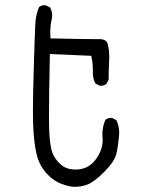

<svg xmlns="http://www.w3.org/2000/svg" viewBox="-20 -723 540 737"><path d="M362.3 -572.8H340.8Q294.9 -572.8 173.8 -575.7Q172.9 -590.8 172.9 -597.7Q172.9 -626 179.2 -651.9Q180.2 -657.7 180.2 -663.6Q180.2 -680.7 171.9 -694.8L155.8 -702.6Q153.8 -703.1 149.9 -703.1Q146 -703.1 140.4 -701.4Q134.8 -699.7 129.9 -695.8Q117.7 -667 115.7 -634.3Q113.8 -599.1 110.1 -478Q106.4 -356.9 106.4 -301Q106.4 -245.1 108.9 -213.4Q113.8 -150.9 124 -118.2Q136.2 -79.6 164.6 -51.3Q182.1 -33.2 203.1 -22.9Q229 -10.3 257.8 -6.3Q262.2 -5.9 267.1 -5.9Q293 -5.9 315.4 -14.6Q342.3 -24.9 381.6 -64.7Q420.9 -104.5 427.2 -134.8Q434.1 -166 437 -202.6Q437.5 -208.5 437.5 -216.6Q437.5 -224.6 435.3 -236.8Q433.1 -249 426.3 -262.2L410.6 -270Q408.7 -270.5 407.2 -270.5Q393.6 -270.5 384.8 -263.2Q373 -237.8 373 -208L374 -186.5Q374 -148.9 350.6 -115.2Q324.2 -77.1 282.2 -72.8Q275.4 -72.3 269 -72.3Q236.3 -72.3 214.8 -90.3Q190.4 -111.3 180.9 -137.5Q171.4 -163.6 168.9 -221.2Q168 -240.7 168 -269.5Q168 -354.5 171.4 -515.6L330.1 -508.8L331.5 -502.9Q336.4 -480 336.4 -455.1V-443.4Q336.4 -420.9 346.7 -401.9L362.8 -394Q364.7 -393.6 367.2 -393.6Q369.6 -393.6 373.5 -394.5Q381.8 -395.5 388.7 -400.9L397 -417Q397 -453.1 398.9 -487.8Q399.4 -495.6 399.4 -503.9Q399.4 -528.8 394.5 -550.3Q392.6 -559.6 387.7 -564.9Q379.4 -572.8 362.3 -572.8Z"/></svg>

Font: NaikaiFont
Style: Light
Weight: 300
Version: Version 1.89